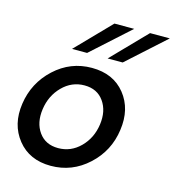

<svg xmlns="http://www.w3.org/2000/svg" viewBox="-112 -844 863 948"><g transform="rotate(15 319.5 -370.0)"><path d="M356 -750H457L263 -575H186ZM538 -750H639L445 -575H368ZM19 -250Q35 -360 116 -435Q197 -510 306 -510Q416 -510 476 -435Q536 -360 520 -250Q505 -140 423.5 -65Q342 10 233 10Q124 10 63.5 -65.5Q3 -141 19 -250ZM147 -131.5Q181 -84 246 -84Q311 -84 358.5 -131.5Q406 -179 416 -250Q426 -321 392 -369Q358 -417 293 -417Q228 -417 180.5 -369Q133 -321 123 -250Q113 -179 147 -131.5Z"/></g></svg>

Font: Oakes Grotesk Medium
Style: Italic
Weight: 500
Italic angle: -8°
Designer: Samuel Oakes
Foundry: Samuel Oakes
Version: Version 1.000;PS 001.000;hotconv 1.0.88;makeotf.lib2.5.64775